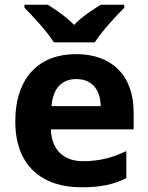

<svg xmlns="http://www.w3.org/2000/svg" viewBox="-20 -879 631 816"><path d="M209 -699H383C411 -744 472 -810 508 -846V-859H409C374 -838 329 -809 295 -773C260 -809 218 -837 183 -859H84V-846C121 -809 181 -744 209 -699ZM303 -649C149 -649 45 -553 45 -362C45 -173 161 -83 325 -83C409 -83 463 -95 517 -122V-237C456 -208 402 -194 332 -194C248 -194 199 -245 196 -329H548V-401C548 -560 454 -649 303 -649ZM304 -543C374 -543 407 -494 408 -428H199C205 -507 246 -543 304 -543Z"/></svg>

Font: Noto Sans Kannada UI
Style: Bold
Weight: 700
Designer: Jelle Bosma - Monotype Design Team
Foundry: Monotype Imaging Inc.
Version: Version 2.005